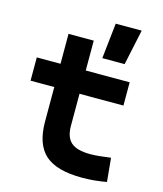

<svg xmlns="http://www.w3.org/2000/svg" viewBox="-117 -872 821 969"><g transform="rotate(15 293.0 -387.5)"><path d="M346.2 -599.6 366.7 -785.2H502.4L462.9 -599.6ZM402.8 9.8Q269.2 9.8 209.5 -43.9Q149.9 -97.7 149.9 -215.8V-283.2H281.7V-228.5Q281.7 -169.3 312.2 -142.5Q342.7 -115.7 412.6 -115.7Q435.1 -115.7 460.6 -118.4Q486.2 -121.1 519 -125.5L530.8 -2Q498.5 3.9 467.9 6.8Q437.3 9.8 402.8 9.8ZM149.9 -252.4V-673.8H281.7V-252.4ZM25.9 -396V-517.6H511.2V-396Z"/></g></svg>

Font: Cascadia Code
Style: Regular
Weight: 400
Monospace: yes
Designer: Aaron Bell
Foundry: Saja Typeworks
Version: Version 2106.017